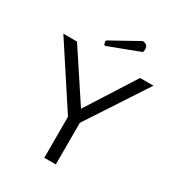

<svg xmlns="http://www.w3.org/2000/svg" viewBox="-211 -965 987 1083"><g transform="rotate(30 282.5 -424.0)"><path d="M228 -718 220 -721 215 -741 218 -748 398 -848Q433 -846 433 -814Q433 -806 430 -795ZM246 -267 -11 -660H78L287 -343L489 -660H576L321 -271V0H246Z"/></g></svg>

Font: Quattrocento Sans
Style: Regular
Weight: 400
Designer: Pablo Impallari
Foundry: Pablo Impallari, Igino Marini, Brenda Gallo
Version: Version 2.000